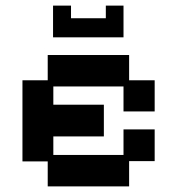

<svg xmlns="http://www.w3.org/2000/svg" viewBox="-20 -652 632 684"><path d="M150 12V-77H60V-366H150V-456H440V-366H531V-255H420V-344H170V-279H350V-166H170V-100H420V-191H531V-78H440V12ZM169 -519V-632H233V-587H357V-632H420V-519Z"/></svg>

Font: Pixelify Sans Medium
Style: Regular
Weight: 500
Designer: Stefie Justprince
Foundry: Typecalism Foundryline
Version: Version 1.000;February 13, 2025;FontCreator 15.0.0.3015 64-b